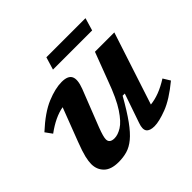

<svg xmlns="http://www.w3.org/2000/svg" viewBox="-168 -872 1069 1069"><g transform="rotate(-45 367.0 -337.0)"><path d="M430.5 -61.5 490 -234H473Q428 -154.5 392.8 -105.8Q357.5 -57 326.5 -31.5Q295.5 -6 264.2 3Q233 12 196.5 12Q137 12 108.5 -16.5Q80 -45 80 -88.5Q80 -109.5 87.2 -140.8Q94.5 -172 116 -228L191.5 -425Q125.5 -413.5 50 -358L21 -398Q103 -473.5 169.8 -501Q236.5 -528.5 287 -528.5Q336.5 -528.5 349.2 -502Q362 -475.5 341 -420L255.5 -202.5Q244.5 -173.5 239.8 -156.2Q235 -139 235 -128Q235 -98 274 -98Q300 -98 332 -117.5Q364 -137 400.2 -191.5Q436.5 -246 474.5 -351L537 -516H689.5L549.5 -88Q583.5 -91.5 619.8 -105.2Q656 -119 697.5 -145L723 -103.5Q640.5 -35.5 578 -11.8Q515.5 12 478.5 12Q442.5 12 429.5 -5.2Q416.5 -22.5 430.5 -61.5ZM301.5 -611 324 -685.5H632L610 -611Z"/></g></svg>

Font: Newsreader 6pt SemiBold
Style: Italic
Weight: 600
Italic angle: -17°
Designer: Hugues Gentile
Foundry: Production Type
Version: Version 1.003; ttfautohint (v1.8.3)